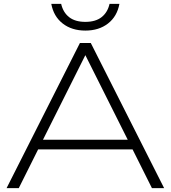

<svg xmlns="http://www.w3.org/2000/svg" viewBox="-20 -972 882 992"><path d="M449 -750 828 0H765L665 -200H177L77 0H14L393 -750ZM202 -250H640L421 -687ZM245 -952H296Q306 -908 337 -883.5Q368 -859 421 -859Q474 -859 505 -883.5Q536 -908 546 -952H597Q585 -887 538 -850.5Q491 -814 421 -814Q351 -814 304 -850.5Q257 -887 245 -952Z"/></svg>

Font: Bounded
Style: Regular
Weight: 200
Designer: Vlad Churkin
Version: Version 1.0